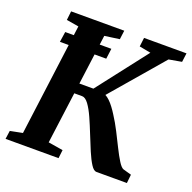

<svg xmlns="http://www.w3.org/2000/svg" viewBox="-130 -873 1001 1003"><g transform="rotate(20 370.0 -371.5)"><path d="M97.5 -573.5 106 -631H362.5L355 -573.5ZM509 0Q494 0 478 -25Q462 -50 445.2 -89.5Q428.5 -129 411 -173.2Q393.5 -217.5 375.8 -257.2Q358 -297 339.8 -321.8Q321.5 -346.5 303.5 -346.5H227.5L235 -403.5H345.5L561 -681.5L497.5 -693.5L503.5 -743H739.5L733 -693.5L662 -681L377.5 -349.5L390 -400Q403 -400.5 415.2 -394.2Q427.5 -388 440.2 -375.8Q453 -363.5 465.2 -347.2Q477.5 -331 489.5 -311.5Q512 -277 533 -235.8Q554 -194.5 573 -156.2Q592 -118 608.5 -91.8Q625 -65.5 637.5 -61L683.5 -48L678.5 0ZM4 0 10.5 -46.5 79 -60 160.5 -682 92.5 -693.5 98 -743H393.5L387 -693.5L304.5 -682L222 -60L304 -46.5L298.5 0Z"/></g></svg>

Font: Merriweather 20pt
Style: Bold Italic
Weight: 700
Italic angle: -7.8°
Version: Version 2.101